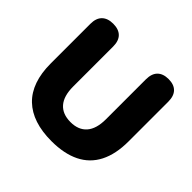

<svg xmlns="http://www.w3.org/2000/svg" viewBox="-175 -901 1098 1098"><g transform="rotate(45 374.0 -351.5)"><path d="M376 11Q299 11 240 -8.5Q181 -28 140.5 -67Q100 -106 79.5 -164.5Q59 -223 59 -300V-621Q59 -667 83 -690.5Q107 -714 151 -714Q196 -714 219.5 -690.5Q243 -667 243 -621V-298Q243 -221 277 -182Q311 -143 376 -143Q440 -143 474 -182Q508 -221 508 -298V-621Q508 -667 531.5 -690.5Q555 -714 599 -714Q643 -714 666 -690.5Q689 -667 689 -621V-300Q689 -197 653.5 -127.5Q618 -58 548 -23.5Q478 11 376 11Z"/></g></svg>

Font: Nunito ExtraLight Black
Style: Regular
Weight: 900
Version: Version 3.602